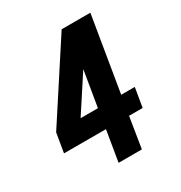

<svg xmlns="http://www.w3.org/2000/svg" viewBox="-172 -857 921 979"><g transform="rotate(-30 288.0 -367.5)"><path d="M243 0H380L409 -181H489L508 -294H428L501 -735H332L45 -294L26 -181H273ZM189 -294 326 -504 291 -294Z"/></g></svg>

Font: Iosevka Sparkle Extrabold
Style: Italic
Weight: 800
Italic angle: -9°
Designer: Belleve Invis
Foundry: Belleve Invis
Version: Version 4.5.0; ttfautohint (v1.8.3)